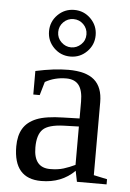

<svg xmlns="http://www.w3.org/2000/svg" viewBox="-53 -764 550 813"><g transform="rotate(5 222.0 -357.0)"><path d="M227.1 -469.2Q302.2 -469.2 337.6 -438.5Q373 -407.7 373 -344.2V-34.2L430.2 -22V0H304.2L294.9 -45.9Q239.3 9.8 152.8 9.8Q35.2 9.8 35.2 -127Q35.2 -172.9 53 -202.9Q70.8 -232.9 109.9 -248.8Q148.9 -264.6 223.1 -266.1L292 -268.1V-339.8Q292 -387.2 274.7 -409.7Q257.3 -432.1 221.2 -432.1Q172.4 -432.1 131.8 -409.2L115.2 -352.1H87.9V-452.1Q167 -469.2 227.1 -469.2ZM292 -233.9 228 -231.9Q162.6 -229.5 139.4 -206.5Q116.2 -183.6 116.2 -129.9Q116.2 -43.9 186 -43.9Q219.2 -43.9 243.4 -51.5Q267.6 -59.1 292 -70.8ZM329.1 -625Q329.1 -584 300 -554.9Q271 -525.9 230 -525.9Q189 -525.9 159.9 -554.9Q130.9 -584 130.9 -625Q130.9 -666 159.9 -695.1Q189 -724.1 230 -724.1Q271 -724.1 300 -695.1Q329.1 -666 329.1 -625ZM290 -625Q290 -649.9 272.5 -667.5Q254.9 -685.1 230 -685.1Q205.1 -685.1 187.5 -667.5Q169.9 -649.9 169.9 -625Q169.9 -599.6 188 -582.3Q206.1 -564.9 230 -564.9Q253.4 -564.9 271.7 -582Q290 -599.1 290 -625Z"/></g></svg>

Font: Tinos
Style: Regular
Weight: 400
Designer: Steve Matteson
Foundry: Monotype Imaging Inc.
Version: Version 1.23